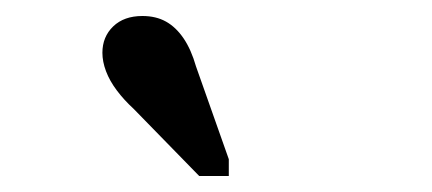

<svg xmlns="http://www.w3.org/2000/svg" viewBox="-20 -785 540 240"><path d="M225 -702 266 -586V-565H229L147 -649Q135 -660 126 -672Q117 -684 112.5 -696Q108 -708 108 -719Q108 -739 121.5 -752Q135 -765 158 -765Q175 -765 187.5 -758Q200 -751 209.5 -737Q219 -723 225 -702Z"/></svg>

Font: Roboto Serif 36pt Medium
Style: Regular
Weight: 500
Designer: Greg Gazdowicz
Foundry: Commercial Type
Version: Version 1.008